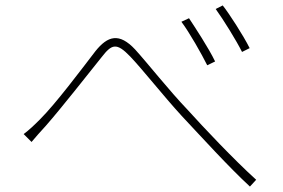

<svg xmlns="http://www.w3.org/2000/svg" viewBox="-20 -728 1040 706"><path d="M773 -695C802 -655 849 -579 870 -537L898 -551C874 -599 822 -679 799 -708ZM647 -648C677 -608 721 -530 742 -488L771 -502C747 -552 696 -629 675 -661ZM96 -206C109 -221 130 -246 149 -266C206 -331 300 -451 353 -517C391 -566 408 -573 459 -520C504 -473 581 -375 648 -302C723 -222 819 -116 899 -42L922 -67C839 -142 726 -262 671 -323C602 -395 525 -493 477 -546C418 -609 376 -596 331 -540C278 -471 186 -348 127 -289C104 -266 87 -250 67 -235Z"/></svg>

Font: SSpoqa Han Sans Neo Thin
Style: Regular
Weight: 100
Designer: [Spoqa Han Sans Neo] Dong-huui Kim  Younghwa Kang  Yujin Lee  [Noto Sans] Ryoko NISHIZUKA  (kana & ideographs); Paul D. 
Foundry: Spoqa (http://www.spoqa-han-sans.com)
Version: Version 1.000